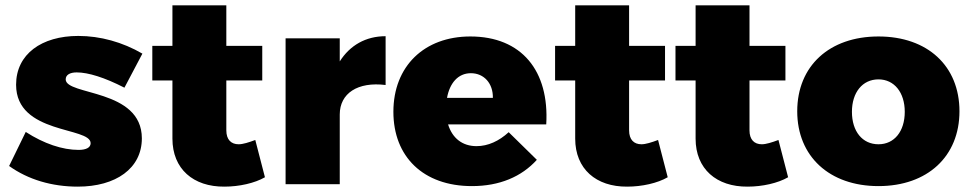

<svg xmlns="http://www.w3.org/2000/svg" viewBox="-20 -687 3617 716"><path d="M444 -360 511 -487C437 -530 354 -553 272 -553C135 -553 40 -485 40 -371C40 -185 318 -215 318 -153C318 -136 300 -128 273 -128C213 -128 144 -151 76 -195L14 -68C85 -17 174 9 270 9C412 9 509 -59 509 -171C509 -357 225 -330 225 -391C225 -408 241 -417 266 -417C309 -417 370 -398 444 -360Z M932 -165C908 -156 886 -149 870 -149C842 -149 824 -166 824 -201V-387H958V-516H824V-667H623V-516H548V-387H623V-170C623 -57 701 10 817 9C872 9 930 -4 968 -26Z M1247 -458V-544H1045V0H1247V-260C1247 -339 1314 -383 1418 -370V-552C1344 -552 1285 -518 1247 -458Z M1734 -551C1562 -551 1447 -440 1447 -270C1447 -103 1558 7 1740 7C1843 7 1925 -28 1982 -91L1877 -194C1841 -161 1800 -142 1757 -142C1705 -142 1667 -171 1651 -223H2017C2029 -423 1925 -551 1734 -551ZM1818 -322H1647C1657 -377 1688 -414 1736 -414C1785 -414 1819 -376 1818 -322Z M2434 -165C2410 -156 2388 -149 2372 -149C2344 -149 2326 -166 2326 -201V-387H2460V-516H2326V-667H2125V-516H2050V-387H2125V-170C2125 -57 2203 10 2319 9C2374 9 2432 -4 2470 -26Z M2883 -165C2859 -156 2837 -149 2821 -149C2793 -149 2775 -166 2775 -201V-387H2909V-516H2775V-667H2574V-516H2499V-387H2574V-170C2574 -57 2652 10 2768 9C2823 9 2881 -4 2919 -26Z M3256 -551C3073 -551 2953 -441 2953 -272C2953 -104 3073 7 3256 7C3439 7 3558 -104 3558 -272C3558 -441 3439 -551 3256 -551ZM3256 -391C3315 -391 3354 -342 3354 -270C3354 -197 3315 -149 3256 -149C3196 -149 3157 -197 3157 -270C3157 -342 3196 -391 3256 -391Z"/></svg>

Font: Montserrat ExtraBold
Style: Regular
Weight: 800
Designer: Julieta Ulanovsky
Foundry: Julieta Ulanovsky
Version: Version 4.000